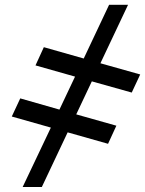

<svg xmlns="http://www.w3.org/2000/svg" viewBox="-20 -751 596 787"><path d="M257.3 -208.5 151.4 15.6H72.8L188.5 -228L28.3 -273.4L63 -347.7L223.6 -301.8L287.6 -437L125.5 -482.9L159.7 -557.6L323.2 -511.2L427.2 -731.4H504.9L391.6 -491.7L554.7 -445.8L520 -371.6L356.4 -417.5L292.5 -282.2L457 -235.8L422.9 -161.6Z"/></svg>

Font: Arimo
Style: Italic
Weight: 400
Italic angle: -12°
Designer: Steve Matteson
Foundry: Monotype Imaging Inc.
Version: Version 1.33